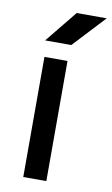

<svg xmlns="http://www.w3.org/2000/svg" viewBox="-82 -744 460 787"><g transform="rotate(10 148.5 -350.0)"><path d="M64 -567H173L297 -700H172ZM73 0H169V-500H73Z"/></g></svg>

Font: Unageo
Style: Medium
Weight: 500
Designer: Richard Sepsi
Foundry: Richard Sepsi
Version: Version 2.000